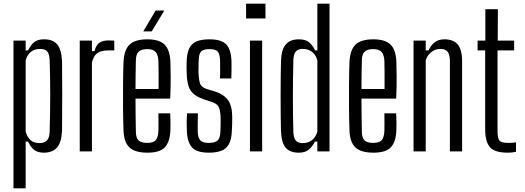

<svg xmlns="http://www.w3.org/2000/svg" viewBox="-20 -820 2845 1040"><path d="M53 200V-600H119V-547H132Q147 -577 165.5 -592Q184 -607 219 -607Q267 -607 290 -579.5Q313 -552 316 -488Q316 -454 316.5 -406.5Q317 -359 317 -306.5Q317 -254 316.5 -203.5Q316 -153 316 -112Q313 -48 288.5 -20.5Q264 7 217 7Q186 7 166.5 -7Q147 -21 132 -53H119V200ZM194 -45Q221 -45 234.5 -59.5Q248 -74 249 -107Q252 -217 252 -310.5Q252 -404 249 -493Q248 -526 236.5 -540.5Q225 -555 198 -555Q138 -555 119 -494V-106Q130 -73 147.5 -59Q165 -45 194 -45Z M412 0V-600H478V-543H492Q500 -576 518.5 -588.5Q537 -601 568 -601Q587 -601 599 -600V-547H569Q526 -547 506 -531.5Q486 -516 478 -481V0Z M838 -206H902Q903 -183 903.5 -158.5Q904 -134 903 -114Q900 -50 872.5 -21.5Q845 7 779 7Q711 7 681 -21.5Q651 -50 649 -114Q647 -168 646.5 -233.5Q646 -299 646.5 -364Q647 -429 649 -484Q652 -550 682 -578.5Q712 -607 778 -607Q842 -607 871 -579Q900 -551 903 -486Q904 -463 904.5 -408.5Q905 -354 902 -286H714Q714 -244 714.5 -201.5Q715 -159 716 -109Q716 -73 730.5 -59.5Q745 -46 777 -46Q809 -46 822.5 -59.5Q836 -73 838 -109Q839 -146 838 -206ZM778 -554Q745 -554 730.5 -539.5Q716 -525 716 -492Q715 -448 714.5 -411Q714 -374 714 -338H839Q839 -391 839 -431.5Q839 -472 838 -492Q836 -525 822 -539.5Q808 -554 778 -554ZM756 -650 823 -763H870L802 -650Z M1111 7Q1046 7 1020 -21.5Q994 -50 992 -115Q990 -158 993 -206H1052Q1051 -176 1051 -152Q1051 -128 1051 -109Q1052 -73 1065.5 -59.5Q1079 -46 1111 -46Q1145 -46 1159 -59.5Q1173 -73 1174 -109Q1175 -127 1175 -146Q1175 -165 1175 -181Q1174 -218 1166 -237.5Q1158 -257 1132 -266L1085 -282Q1033 -299 1012.5 -330Q992 -361 991 -427Q990 -442 990.5 -455.5Q991 -469 991 -484Q992 -550 1019 -578.5Q1046 -607 1115 -607Q1180 -607 1206 -579Q1232 -551 1234 -486Q1234 -467 1234 -442.5Q1234 -418 1233 -395H1171Q1173 -420 1172.5 -447Q1172 -474 1172 -492Q1171 -528 1159 -541Q1147 -554 1115 -554Q1082 -554 1069.5 -541Q1057 -528 1056 -492Q1056 -475 1055.5 -461Q1055 -447 1055 -432Q1056 -394 1062.5 -371Q1069 -348 1099 -338L1143 -325Q1191 -310 1214.5 -278.5Q1238 -247 1238 -184Q1238 -167 1237.5 -148.5Q1237 -130 1236 -113Q1234 -49 1206.5 -21Q1179 7 1111 7Z M1313 -720V-800H1418V-720ZM1334 0V-600H1400V0Z M1699 -800H1765V0H1699V-53H1686Q1671 -24 1651.5 -8.5Q1632 7 1598 7Q1550 7 1527 -20.5Q1504 -48 1502 -112Q1500 -198 1500 -295.5Q1500 -393 1502 -488Q1504 -552 1528 -579.5Q1552 -607 1599 -607Q1634 -607 1653 -592Q1672 -577 1687 -547H1699ZM1620 -45Q1679 -45 1699 -106V-494Q1689 -526 1668.5 -540.5Q1648 -555 1620 -555Q1594 -555 1582 -540.5Q1570 -526 1569 -493Q1564 -286 1569 -107Q1570 -74 1581.5 -59.5Q1593 -45 1620 -45Z M2062 -206H2126Q2127 -183 2127.5 -158.5Q2128 -134 2127 -114Q2124 -50 2096.5 -21.5Q2069 7 2003 7Q1935 7 1905 -21.5Q1875 -50 1873 -114Q1871 -168 1870.5 -233.5Q1870 -299 1870.5 -364Q1871 -429 1873 -484Q1876 -550 1906 -578.5Q1936 -607 2002 -607Q2066 -607 2095 -579Q2124 -551 2127 -486Q2128 -463 2128.5 -408.5Q2129 -354 2126 -286H1938Q1938 -244 1938.5 -201.5Q1939 -159 1940 -109Q1940 -73 1954.5 -59.5Q1969 -46 2001 -46Q2033 -46 2046.5 -59.5Q2060 -73 2062 -109Q2063 -146 2062 -206ZM2002 -554Q1969 -554 1954.5 -539.5Q1940 -525 1940 -492Q1939 -448 1938.5 -411Q1938 -374 1938 -338H2063Q2063 -391 2063 -431.5Q2063 -472 2062 -492Q2060 -525 2046 -539.5Q2032 -554 2002 -554Z M2220 0V-600H2286V-547H2301Q2314 -575 2334.5 -591Q2355 -607 2388 -607Q2435 -607 2459 -579.5Q2483 -552 2483 -488V0H2417V-493Q2416 -526 2404 -540.5Q2392 -555 2365 -555Q2339 -555 2317.5 -539Q2296 -523 2286 -494V0Z M2731 7Q2661 7 2635 -21.5Q2609 -50 2608 -115V-547H2567V-600H2609V-770H2677L2676 -600H2765V-547H2675V-109Q2675 -72 2685 -59Q2695 -46 2732 -46Q2746 -46 2755 -46.5Q2764 -47 2775 -49V2Q2756 7 2731 7Z"/></svg>

Font: Big Shoulders Display
Style: Regular
Weight: 400
Designer: Patric King
Foundry: XO Type Co
Version: Version 1.000; ttfautohint (v1.8.2)